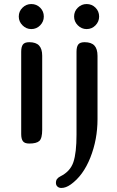

<svg xmlns="http://www.w3.org/2000/svg" viewBox="-20 -711 580 951"><path d="M125 0Q102 0 93.5 -11.5Q85 -23 85 -47V-455Q85 -479 93.5 -490.5Q102 -502 125 -502Q158 -502 173.5 -485.5Q189 -469 189 -435V-68Q189 -26 175 -13Q161 0 125 0ZM135 -691Q161 -691 179 -673Q197 -655 197 -629Q197 -604 179 -585.5Q161 -567 135 -567Q110 -567 91.5 -585.5Q73 -604 73 -629Q73 -655 91.5 -673Q110 -691 135 -691ZM399 -502Q432 -502 447.5 -485.5Q463 -469 463 -434V-121Q463 -20 427.5 69.5Q392 159 330 203Q306 220 284 220Q272 220 264.5 213Q257 206 257 195Q257 183 262.5 175.5Q268 168 280 162Q328 138 343.5 92Q359 46 359 -44V-455Q359 -479 367.5 -490.5Q376 -502 399 -502ZM409 -691Q435 -691 453 -673Q471 -655 471 -629Q471 -604 453 -585.5Q435 -567 409 -567Q384 -567 365.5 -585.5Q347 -604 347 -629Q347 -655 365.5 -673Q384 -691 409 -691Z"/></svg>

Font: Marmelad for Arash.Academy
Style: Regular
Weight: 400
Designer: Manvel Shmavonyan
Foundry: Cyreal
Version: Version 1.110;Glyphs 3.2 (3202)